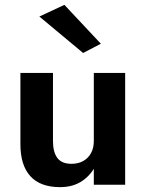

<svg xmlns="http://www.w3.org/2000/svg" viewBox="-20 -760 599 790"><path d="M366 0H495V-460H366ZM198 -180V-460H64V-166Q64 -80 105 -35Q146 10 227 10Q281 10 319 -16Q357 -42 377 -86Q397 -130 397 -184L366 -180Q366 -151 354.5 -130Q343 -109 322.5 -97.5Q302 -86 274 -86Q234 -86 216 -110Q198 -134 198 -180ZM142 -692 322 -542 395 -580 245 -740Z"/></svg>

Font: Jost SemiBold
Style: Regular
Weight: 600
Version: Version 3.710